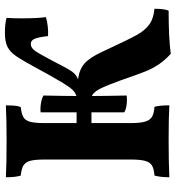

<svg xmlns="http://www.w3.org/2000/svg" viewBox="14 -738 732 801"><g transform="rotate(-90 380.5 -337.0)"><path d="M574 -259Q615 -170 635 -134Q655 -98 679.5 -80.5Q704 -63 745 -59Q745 -19 737 0Q621 0 557 9Q530 -16 513 -41Q496 -66 483.5 -97Q471 -128 447 -198Q426 -256 412 -284.5Q398 -313 381 -320Q381 -271 383 -175Q377 -174 365 -174Q331 -174 313 -185V-322H268V-160Q268 -119 274 -98.5Q280 -78 294 -69.5Q308 -61 336 -59Q342 -38 342 3Q291 0 200 0Q104 0 42 3Q42 -33 49 -59Q77 -61 91 -69.5Q105 -78 110.5 -98.5Q116 -119 116 -160V-517Q116 -558 110.5 -577.5Q105 -597 91.5 -605.5Q78 -614 49 -617Q42 -639 42 -679Q93 -676 195 -676Q282 -676 342 -679Q342 -662 341 -646Q340 -630 335 -617Q307 -614 293 -606Q279 -598 273.5 -578Q268 -558 268 -517V-384H313V-534Q331 -536 351.5 -532.5Q372 -529 383 -522Q381 -432 381 -385Q399 -389 416.5 -412.5Q434 -436 473 -506L493 -543Q529 -609 546.5 -635Q564 -661 585.5 -672Q607 -683 644 -683Q683 -683 707 -676Q705 -656 705 -611Q705 -548 710 -512Q672 -501 631 -503Q626 -546 619 -560.5Q612 -575 598 -575Q582 -575 569.5 -557.5Q557 -540 526 -481Q496 -421 482.5 -402.5Q469 -384 450 -378Q491 -373 516 -351.5Q541 -330 565 -278Z"/></g></svg>

Font: Vollkorn SC
Style: Bold
Weight: 700
Designer: Friedrich Althausen
Foundry: Friedrich Althausen
Version: Version 4.015